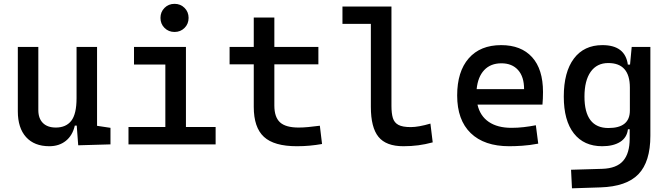

<svg xmlns="http://www.w3.org/2000/svg" viewBox="-20 -767 3556 1020"><path d="M242.2 9.8Q162.1 9.8 118.4 -38.8Q74.7 -87.4 74.7 -175.8V-517.6H183.6V-182.1Q183.6 -137.7 208 -113.5Q232.4 -89.4 276.4 -89.4Q330.6 -89.4 358.6 -125.2Q386.7 -161.1 386.7 -245.6V-517.6H495.6V-98.6L566.9 -87.9V0L395.5 4.9L387.7 -99.6H377.4Q365.2 -46.9 329.6 -18.6Q293.9 9.8 242.2 9.8Z M907.2 -597.2Q875.5 -597.2 854 -618.7Q832.5 -640.1 832.5 -671.9Q832.5 -703.6 854 -725.1Q875.5 -746.6 907.2 -746.6Q939 -746.6 960.4 -725.1Q981.9 -703.6 981.9 -671.9Q981.9 -640.1 960.4 -618.7Q939 -597.2 907.2 -597.2ZM662.6 0V-92.3H858.4V-424.3H691.9V-517.6H967.8V-92.3H1125.5V0Z M1557.1 9.8Q1436 9.8 1382.1 -40Q1328.1 -89.8 1328.1 -199.2V-425.3H1199.7V-517.6H1328.1V-673.8H1437.5V-517.6H1671.4V-425.3H1437.5V-206.1Q1437.5 -145 1467.5 -117.2Q1497.6 -89.4 1566.9 -89.4Q1590.3 -89.4 1617.4 -92Q1644.5 -94.7 1679.2 -99.1L1690.9 -2Q1657.2 3.9 1625.2 6.8Q1593.3 9.8 1557.1 9.8Z M2123 9.8Q2031.2 9.8 1990.7 -40Q1950.2 -89.8 1950.2 -199.2V-640.1H1799.3V-732.4H2059.6V-204.1Q2059.6 -165 2067.1 -140.1Q2074.7 -115.2 2096.7 -103.5Q2118.7 -91.8 2162.1 -91.8Q2203.1 -91.8 2266.6 -110.4L2278.8 -10.7Q2239.3 0 2202.1 4.9Q2165 9.8 2123 9.8Z M2685.5 9.8Q2552.7 9.8 2480.7 -59.8Q2408.7 -129.4 2408.7 -259.8Q2408.7 -386.7 2470 -457Q2531.2 -527.3 2642.6 -527.3Q2748.5 -527.3 2806.6 -463.4Q2864.7 -399.4 2864.7 -278.3Q2864.7 -242.7 2861.8 -211.4H2516.6Q2530.3 -150.9 2576.7 -119.4Q2623 -87.9 2697.3 -87.9Q2730.5 -87.9 2762.2 -91.6Q2793.9 -95.2 2826.7 -101.6L2839.4 -3.9Q2792.5 4.9 2753.9 7.3Q2715.3 9.8 2685.5 9.8ZM2643.6 -430.7Q2586.4 -430.7 2552.5 -394.8Q2518.6 -358.9 2512.2 -293.5H2764.2Q2764.2 -359.4 2732.2 -395Q2700.2 -430.7 2643.6 -430.7Z M3018.6 233.4 3013.7 134.8 3179.7 129.9Q3255.9 127.4 3290.5 87.4Q3325.2 47.4 3325.2 -30.3V-80.1H3315.9Q3310.5 -35.6 3274.2 -12.9Q3237.8 9.8 3179.2 9.8Q3082 9.8 3028.6 -58.3Q2975.1 -126.5 2975.1 -253.9Q2975.1 -384.3 3028.8 -455.8Q3082.5 -527.3 3180.2 -527.3Q3301.3 -527.3 3315.4 -423.8H3327.1L3335.9 -517.6H3435.1V-45.9Q3435.1 92.3 3371.8 158.2Q3308.6 224.1 3169.9 228.5ZM3085 -253.9Q3085 -86.9 3212.4 -86.9Q3326.2 -86.9 3326.2 -179.7V-301.8Q3326.2 -432.1 3211.4 -432.1Q3150.9 -432.1 3117.9 -385.5Q3085 -338.9 3085 -253.9Z"/></svg>

Font: Caskaydia Cove Medium
Style: Regular
Weight: 500
Monospace: yes
Designer: Aaron Bell
Foundry: Saja Typeworks
Version: Version 4.300; ttfautohint (v1.8.3)